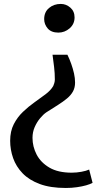

<svg xmlns="http://www.w3.org/2000/svg" viewBox="-20 -768 520 954"><path d="M315 -496Q325.5 -474.5 334 -450.5Q342.5 -426.5 347.8 -403Q353 -379.5 353 -358Q353 -333 342.8 -314Q332.5 -295 313.2 -279Q294 -263 268 -246.5Q242 -230 210.5 -210Q195 -199.5 179 -180.2Q163 -161 152.2 -136.2Q141.5 -111.5 141.5 -83Q141.5 -39.5 162 0Q182.5 39.5 225.5 64.8Q268.5 90 336 90Q360.5 90 384.8 85.5Q409 81 423 74.5L440 140.5Q428.5 147 408.2 152.8Q388 158.5 362 162.2Q336 166 307 166Q230 166 177.2 146.2Q124.5 126.5 92.2 93Q60 59.5 45.2 17.5Q30.5 -24.5 30.5 -68.5Q30.5 -116 48.5 -151Q66.5 -186 94 -212.2Q121.5 -238.5 151.2 -259.5Q181 -280.5 206.5 -299.8Q232 -319 244.5 -340.5Q247 -345.5 249.8 -355Q252.5 -364.5 252.5 -373Q252.5 -404.5 248.8 -435.2Q245 -466 241 -496ZM282 -748.5Q308.5 -748.5 329.5 -730.2Q350.5 -712 350.5 -681.5Q350.5 -648.5 326 -627.2Q301.5 -606 270 -606Q235 -606 217.2 -626.5Q199.5 -647 199.5 -673Q199.5 -708 223.5 -728.2Q247.5 -748.5 282 -748.5Z"/></svg>

Font: Merriweather 28pt SemiBold
Style: Regular
Weight: 600
Version: Version 2.100